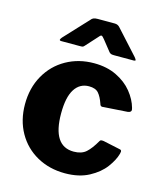

<svg xmlns="http://www.w3.org/2000/svg" viewBox="-114 -834 780 927"><g transform="rotate(15 276.5 -370.5)"><path d="M530 -379Q532 -371 532 -369Q532 -357 514 -355L393 -347Q392 -347 391 -346.5Q390 -346 388 -347Q380 -347 377 -359Q366 -391 351 -408.5Q336 -426 303 -426Q257 -426 231.5 -386Q206 -346 206 -265Q206 -102 312 -102Q351 -102 373.5 -122Q396 -142 420 -184Q422 -188 426 -189Q430 -190 439 -189L523 -171Q533 -170 533 -161Q533 -158 531 -150Q522 -117 494.5 -80Q467 -43 417.5 -16.5Q368 10 298 10Q220 10 158 -24.5Q96 -59 61 -121Q26 -183 26 -263Q26 -344 61.5 -407Q97 -470 159 -505Q221 -540 298 -540Q362 -540 410.5 -516.5Q459 -493 489 -456Q519 -419 530 -379ZM313 -664Q308 -670 304 -674Q300 -678 297 -678Q292 -678 281 -664L232 -610Q227 -604 223 -603Q219 -602 208 -602H117Q108 -602 108 -607Q108 -610 115 -619L225 -737Q231 -745 238.5 -748Q246 -751 259 -751H344Q360 -751 370 -739L479 -619Q487 -609 487 -606Q487 -602 478 -602H381Q371 -602 366 -603.5Q361 -605 356 -610Z"/></g></svg>

Font: Libre Franklin ExtraBold
Style: Regular
Weight: 800
Designer: Pablo Impallari, Rodrigo Fuenzalida
Foundry: Impallari Type
Version: Version 1.002; ttfautohint (v1.5)